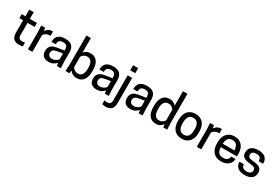

<svg xmlns="http://www.w3.org/2000/svg" viewBox="95 -2159 5407 3729"><g transform="rotate(30 2798.0 -294.0)"><path d="M368 -530V-441H210V-171Q210 -142 216 -123.5Q222 -105 234 -94.5Q246 -84 263.5 -80Q281 -76 303 -76Q319 -76 335.5 -79Q352 -82 358 -84V0Q352 3 332.5 7.5Q313 12 280 12Q243 12 211.5 3Q180 -6 157.5 -26.5Q135 -47 122.5 -80Q110 -113 110 -160V-441H27V-530H110V-680H210V-530Z M708 -542Q713 -542 717 -541.5Q721 -541 723 -541V-445H705Q677 -445 655.5 -438.5Q634 -432 618 -422Q602 -412 591 -400Q580 -388 573 -377V0H473V-380L466 -530H552L562 -462Q585 -496 621 -519Q657 -542 708 -542Z M1113 -68Q1086 -34 1042 -11Q998 12 933 12Q894 12 864.5 0.5Q835 -11 815.5 -31Q796 -51 786.5 -78.5Q777 -106 777 -138V-148Q777 -191 791.5 -220Q806 -249 831 -268Q856 -287 888 -297Q920 -307 956 -312L1103 -335V-343Q1103 -403 1080.5 -432.5Q1058 -462 997 -462Q965 -462 944.5 -453.5Q924 -445 912.5 -430Q901 -415 896.5 -395.5Q892 -376 892 -355H797V-364Q797 -396 806 -427.5Q815 -459 837.5 -484.5Q860 -510 899.5 -526Q939 -542 1000 -542Q1058 -542 1097 -528Q1136 -514 1159.5 -487.5Q1183 -461 1193 -424.5Q1203 -388 1203 -343V-150L1210 0H1123ZM965 -72Q995 -72 1017.5 -79Q1040 -86 1057 -96.5Q1074 -107 1085 -119Q1096 -131 1103 -141V-270L971 -248Q876 -233 876 -158V-150Q876 -120 897 -96Q918 -72 965 -72Z M1423 -474Q1445 -503 1480 -522.5Q1515 -542 1569 -542Q1623 -542 1661.5 -522Q1700 -502 1724 -466.5Q1748 -431 1759 -383Q1770 -335 1770 -279V-251Q1770 -195 1759 -147Q1748 -99 1724 -63.5Q1700 -28 1661.5 -8Q1623 12 1569 12Q1509 12 1471.5 -11Q1434 -34 1413 -69L1403 0H1316L1323 -150V-800H1423ZM1423 -147Q1430 -136 1440.5 -123.5Q1451 -111 1466 -100.5Q1481 -90 1500 -83Q1519 -76 1543 -76Q1609 -76 1639 -123Q1669 -170 1669 -251V-279Q1669 -360 1639 -407Q1609 -454 1543 -454Q1519 -454 1500 -447Q1481 -440 1466 -429.5Q1451 -419 1440.5 -406.5Q1430 -394 1423 -383Z M2188 -68Q2161 -34 2117 -11Q2073 12 2008 12Q1969 12 1939.5 0.5Q1910 -11 1890.5 -31Q1871 -51 1861.5 -78.5Q1852 -106 1852 -138V-148Q1852 -191 1866.5 -220Q1881 -249 1906 -268Q1931 -287 1963 -297Q1995 -307 2031 -312L2178 -335V-343Q2178 -403 2155.5 -432.5Q2133 -462 2072 -462Q2040 -462 2019.5 -453.5Q1999 -445 1987.5 -430Q1976 -415 1971.5 -395.5Q1967 -376 1967 -355H1872V-364Q1872 -396 1881 -427.5Q1890 -459 1912.5 -484.5Q1935 -510 1974.5 -526Q2014 -542 2075 -542Q2133 -542 2172 -528Q2211 -514 2234.5 -487.5Q2258 -461 2268 -424.5Q2278 -388 2278 -343V-150L2285 0H2198ZM2040 -72Q2070 -72 2092.5 -79Q2115 -86 2132 -96.5Q2149 -107 2160 -119Q2171 -131 2178 -141V-270L2046 -248Q1951 -233 1951 -158V-150Q1951 -120 1972 -96Q1993 -72 2040 -72Z M2404 -530H2504V40Q2504 87 2491.5 120Q2479 153 2456.5 173.5Q2434 194 2402.5 203Q2371 212 2334 212Q2301 212 2281.5 207.5Q2262 203 2256 200V116Q2261 118 2277.5 121Q2294 124 2310 124Q2332 124 2350 120Q2368 116 2380 105.5Q2392 95 2398 76.5Q2404 58 2404 29ZM2511 -640H2397V-754H2511Z M2947 -68Q2920 -34 2876 -11Q2832 12 2767 12Q2728 12 2698.5 0.5Q2669 -11 2649.5 -31Q2630 -51 2620.5 -78.5Q2611 -106 2611 -138V-148Q2611 -191 2625.5 -220Q2640 -249 2665 -268Q2690 -287 2722 -297Q2754 -307 2790 -312L2937 -335V-343Q2937 -403 2914.5 -432.5Q2892 -462 2831 -462Q2799 -462 2778.5 -453.5Q2758 -445 2746.5 -430Q2735 -415 2730.5 -395.5Q2726 -376 2726 -355H2631V-364Q2631 -396 2640 -427.5Q2649 -459 2671.5 -484.5Q2694 -510 2733.5 -526Q2773 -542 2834 -542Q2892 -542 2931 -528Q2970 -514 2993.5 -487.5Q3017 -461 3027 -424.5Q3037 -388 3037 -343V-150L3044 0H2957ZM2799 -72Q2829 -72 2851.5 -79Q2874 -86 2891 -96.5Q2908 -107 2919 -119Q2930 -131 2937 -141V-270L2805 -248Q2710 -233 2710 -158V-150Q2710 -120 2731 -96Q2752 -72 2799 -72Z M3343 -542Q3395 -542 3430 -523Q3465 -504 3488 -475V-800H3589V-150L3596 0H3509L3498 -69Q3476 -34 3439 -11Q3402 12 3343 12Q3289 12 3250.5 -8Q3212 -28 3188 -63.5Q3164 -99 3153 -147Q3142 -195 3142 -251V-279Q3142 -335 3153 -383Q3164 -431 3188 -466.5Q3212 -502 3250.5 -522Q3289 -542 3343 -542ZM3488 -383Q3481 -394 3470.5 -406.5Q3460 -419 3445.5 -429.5Q3431 -440 3412 -447Q3393 -454 3369 -454Q3303 -454 3273 -407Q3243 -360 3243 -279V-251Q3243 -170 3273 -123Q3303 -76 3369 -76Q3393 -76 3412 -83Q3431 -90 3445.5 -100.5Q3460 -111 3470.5 -123.5Q3481 -136 3488 -147Z M3924 12Q3864 12 3820 -8Q3776 -28 3747.5 -63.5Q3719 -99 3705.5 -147Q3692 -195 3692 -251V-279Q3692 -335 3705.5 -383Q3719 -431 3747.5 -466.5Q3776 -502 3820 -522Q3864 -542 3924 -542Q3984 -542 4028 -522Q4072 -502 4100.5 -466.5Q4129 -431 4142.5 -383Q4156 -335 4156 -279V-251Q4156 -195 4142.5 -147Q4129 -99 4100.5 -63.5Q4072 -28 4028 -8Q3984 12 3924 12ZM3924 -76Q3992 -76 4023.5 -123.5Q4055 -171 4055 -251V-279Q4055 -359 4023.5 -406.5Q3992 -454 3924 -454Q3856 -454 3824.5 -406.5Q3793 -359 3793 -279V-251Q3793 -171 3824.5 -123.5Q3856 -76 3924 -76Z M4495 -542Q4500 -542 4504 -541.5Q4508 -541 4510 -541V-445H4492Q4464 -445 4442.5 -438.5Q4421 -432 4405 -422Q4389 -412 4378 -400Q4367 -388 4360 -377V0H4260V-380L4253 -530H4339L4349 -462Q4372 -496 4408 -519Q4444 -542 4495 -542Z M4667 -227Q4670 -149 4703.5 -108.5Q4737 -68 4806 -68Q4839 -68 4863 -77Q4887 -86 4903 -101Q4919 -116 4926.5 -134Q4934 -152 4934 -170H5030V-166Q5030 -133 5016 -101Q5002 -69 4974 -44Q4946 -19 4904 -3.5Q4862 12 4805 12Q4743 12 4698 -8.5Q4653 -29 4623.5 -64.5Q4594 -100 4580 -148.5Q4566 -197 4566 -253V-277Q4566 -333 4580 -381.5Q4594 -430 4623 -465.5Q4652 -501 4696 -521.5Q4740 -542 4800 -542Q4860 -542 4903 -521.5Q4946 -501 4974.5 -465.5Q5003 -430 5016.5 -381.5Q5030 -333 5030 -277V-227ZM4798 -462Q4733 -462 4701 -420Q4669 -378 4667 -303H4929Q4926 -378 4894.5 -420Q4863 -462 4798 -462Z M5334 -68Q5390 -68 5417.5 -90.5Q5445 -113 5445 -150Q5445 -172 5438.5 -186.5Q5432 -201 5417 -210Q5402 -219 5378.5 -224Q5355 -229 5322 -232Q5268 -237 5230.5 -248Q5193 -259 5170.5 -276.5Q5148 -294 5138 -319Q5128 -344 5128 -376V-383Q5128 -460 5184 -501Q5240 -542 5334 -542Q5390 -542 5429.5 -529Q5469 -516 5493.5 -492Q5518 -468 5529.5 -435Q5541 -402 5541 -362V-358H5442Q5442 -406 5418.5 -434Q5395 -462 5334 -462Q5283 -462 5255.5 -442Q5228 -422 5228 -385Q5228 -367 5233 -353.5Q5238 -340 5251 -330Q5264 -320 5287 -314Q5310 -308 5346 -305Q5396 -301 5433.5 -292Q5471 -283 5496.5 -266Q5522 -249 5534.5 -222.5Q5547 -196 5547 -158V-152Q5547 -78 5493 -33Q5439 12 5334 12Q5277 12 5237 -2.5Q5197 -17 5171.5 -41Q5146 -65 5134 -96Q5122 -127 5122 -160V-164H5221Q5221 -145 5226.5 -128Q5232 -111 5245 -97.5Q5258 -84 5279.5 -76Q5301 -68 5334 -68Z"/></g></svg>

Font: Cooper Hewitt
Style: Regular
Weight: 707
Designer: Village Type and Design LLC
Foundry: Cooper Hewitt Smithsonian Design Museum
Version: 1.000